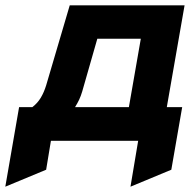

<svg xmlns="http://www.w3.org/2000/svg" viewBox="-45 -531 716 724"><path d="M-25 173 27 -127H77Q96.5 -142 108.8 -162.5Q121 -183 129 -209L218 -511H651L584 -127H642L601 109L447 173L476 0H147L129 109ZM238 -127H441L486 -385H322L265 -186Q260 -169 253.5 -155.2Q247 -141.5 238 -127Z"/></svg>

Font: Overpass Black
Style: Italic
Weight: 900
Italic angle: -10°
Designer: Delve Withrington, Dave Bailey, Thomas Jockin
Foundry: Delve Fonts LLC
Version: Version 4.000